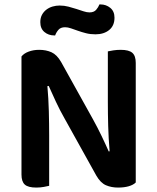

<svg xmlns="http://www.w3.org/2000/svg" viewBox="-20 -840 710 867"><path d="M144 7Q107 7 92 -6.5Q77 -20 77 -52V-585Q88 -599 109.5 -607Q131 -615 157 -615Q188 -615 212.5 -604Q237 -593 256 -560L400 -301Q420 -265 438.5 -226.5Q457 -188 471 -156L475 -157Q470 -216 468.5 -271.5Q467 -327 467 -381V-608Q475 -610 491.5 -612.5Q508 -615 525 -615Q562 -615 577.5 -601.5Q593 -588 593 -556V-16Q582 -5 561.5 1Q541 7 513 7Q483 7 458.5 -3.5Q434 -14 415 -47L271 -306Q251 -341 232.5 -380.5Q214 -420 200 -452L194 -451Q199 -396 200.5 -338Q202 -280 202 -228V-1Q194 1 178 4Q162 7 144 7ZM249 -815Q270 -815 289 -810Q308 -805 325 -799.5Q342 -794 357 -789Q372 -784 384 -784Q404 -784 414 -795.5Q424 -807 429 -820H434Q459 -820 478 -804.5Q497 -789 497 -760Q497 -724 473 -704.5Q449 -685 411 -685Q388 -685 368.5 -690Q349 -695 332 -701Q315 -707 300.5 -712Q286 -717 274 -717Q254 -717 244 -705.5Q234 -694 229 -680H225Q199 -680 180.5 -695.5Q162 -711 162 -740Q162 -759 169.5 -773Q177 -787 189.5 -796.5Q202 -806 217.5 -810.5Q233 -815 249 -815Z"/></svg>

Font: Baloo 2 SemiBold
Style: Regular
Weight: 600
Designer: Sarang Kulkarni and Ek Type
Foundry: Ek Type
Version: Version 1.640;hotconv 1.0.111;makeotfexe 2.5.65597; ttfautoh